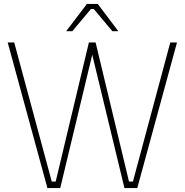

<svg xmlns="http://www.w3.org/2000/svg" viewBox="-20 -952 935 972"><path d="M315 -794 420 -932H475L579 -794H549L455 -906H440L346 -794ZM220 0 19 -737H52L242 -33H262L430 -737H464L633 -33H653L842 -737H876L675 0H610L447 -675L285 0Z"/></svg>

Font: Tomorrow ExtraLight
Style: Regular
Weight: 275
Designer: Tony de Marco, Monica Rizzolli
Foundry: Just in Type
Version: Version 2.002